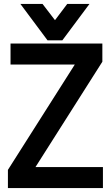

<svg xmlns="http://www.w3.org/2000/svg" viewBox="-20 -930 556 970"><path d="M194.8 -910.2 257.8 -828.1 319.8 -910.2H432.1L294.9 -726.1H220.2L83 -910.2ZM500 20H20V-71.8L357.9 -604H33.2V-710H497.1V-618.2L159.2 -85.9H500Z"/></svg>

Font: D-DIN-PRO SemiBold
Style: Bold
Weight: 600
Designer: datto
Foundry: CyberFei
Version: Version 1.000;hotconv 1.0.109;makeotfexe 2.5.65596